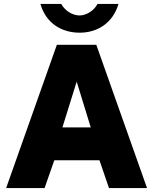

<svg xmlns="http://www.w3.org/2000/svg" viewBox="-20 -949 772 969"><path d="M578 -929H472C454 -894 414 -871 382 -871C345 -871 308 -895 289 -929H184C213 -828 295 -784 382 -784C470 -784 549 -831 578 -929ZM11 0H205L254 -140H482L530 0H722L466 -723H267ZM295 -306 367 -537 438 -306Z"/></svg>

Font: United Sans Black
Style: Regular
Weight: 900
Designer: Pablo Impallari, Rodrigo Fuenzalida (Modified by Dan O. Williams)
Version: Version 1.000;PS 001.000;hotconv 1.0.88;makeotf.lib2.5.64775